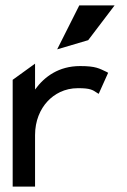

<svg xmlns="http://www.w3.org/2000/svg" viewBox="-20 -692 472 712"><path d="M307 -543 405 -672H274L192 -509ZM376 -425C348 -438 336 -447 277 -447C198 -447 145 -408 110 -360V-456L27 -396V0H110V-191C110 -244 129 -287 156 -316C181 -343 219 -365 269 -365C315 -365 323 -359 341 -347L346 -344L381 -422Z"/></svg>

Font: Charger
Style: Bd
Weight: 400
Designer: Jasper
Foundry: Cannot Into Space Fonts
Version: Version 0.98